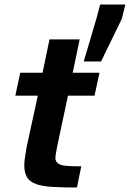

<svg xmlns="http://www.w3.org/2000/svg" viewBox="-20 -833 577 853"><path d="M322 0Q259 0 215 -2.5Q171 -5 142.5 -14.5Q114 -24 101 -44Q88 -64 88 -98Q88 -110 89.5 -123Q91 -136 93.5 -150.5Q96 -165 99 -183L148 -408H48L70 -510H169L200 -658H334L303 -510H422L400 -408H282L236 -192Q235 -187 232.5 -174.5Q230 -162 228 -149.5Q226 -137 226 -132Q226 -117 236.5 -108Q247 -99 272 -96.5Q297 -94 341 -94ZM352 -560 408 -749 425 -813H537L521 -749L429 -560Z"/></svg>

Font: Saira Thin SemiBold
Style: Italic
Weight: 600
Italic angle: -12°
Version: Version 1.101